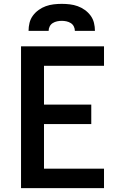

<svg xmlns="http://www.w3.org/2000/svg" viewBox="-20 -975 640 995"><path d="M89 0V-735H519V-634H208V-433H453V-332H208V-101H519V0ZM128 -815Q128 -836 133 -856.5Q138 -877 150.5 -894Q163 -911 180.5 -923.5Q198 -936 217.5 -943Q237 -950 258 -952.5Q279 -955 300 -955Q321 -955 342 -952.5Q363 -950 382.5 -943Q402 -936 419.5 -923.5Q437 -911 449.5 -894Q462 -877 467 -856.5Q472 -836 472 -815H368Q368 -827 362.5 -838Q357 -849 346.5 -855.5Q336 -862 324 -864.5Q312 -867 300 -867Q288 -867 276 -864.5Q264 -862 253.5 -855.5Q243 -849 237.5 -838Q232 -827 232 -815Z"/></svg>

Font: Iosevka Custom Extended
Style: Bold
Weight: 700
Width: 7
Monospace: yes
Designer: Belleve Invis
Foundry: Belleve Invis
Version: Version 11.2.4; ttfautohint (v1.8.4)